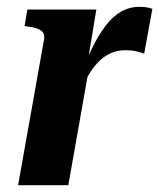

<svg xmlns="http://www.w3.org/2000/svg" viewBox="-20 -542 466 562"><path d="M33 0H180L242 -351H235L262 -514H60L52 -466L63 -464Q80 -462 91 -457.5Q102 -453 106.5 -446Q111 -439 109 -427ZM426 -516Q421 -518 412 -520Q403 -522 388 -522Q359 -522 334.5 -508Q310 -494 289 -466.5Q268 -439 248.5 -399Q229 -359 212 -309L220 -286Q235 -318 250 -339Q265 -360 280.5 -372Q296 -384 312.5 -389.5Q329 -395 347 -395Q365 -395 378 -392Q391 -389 402 -385Z"/></svg>

Font: Roboto Serif 72pt SemiCondensed SemiBold
Style: Italic
Weight: 600
Width: 4
Italic angle: -10°
Designer: Greg Gazdowicz
Foundry: Commercial Type
Version: Version 1.008